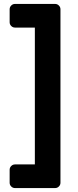

<svg xmlns="http://www.w3.org/2000/svg" viewBox="-20 -796 394 975"><path d="M29 132V66Q29 55 37 47Q45 39 56 39H157V-656H56Q45 -656 37 -664Q29 -672 29 -683V-749Q29 -760 37 -768Q45 -776 56 -776H260Q271 -776 279 -768Q287 -760 287 -749V132Q287 143 279 151Q271 159 260 159H56Q45 159 37 151Q29 143 29 132Z"/></svg>

Font: Hezaedrus Medium
Style: Regular
Weight: 500
Designer: Hubert & Fischer
Foundry: Hubert & Fischer
Version: Version 1.10;September 3, 2019;FontCreator 11.5.0.2425 64-bi